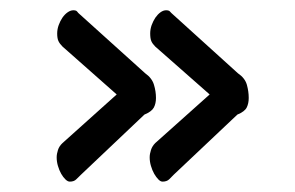

<svg xmlns="http://www.w3.org/2000/svg" viewBox="-20 -431 572 372"><path d="M316.9 -92.8Q312.5 -88.4 307.9 -83.7Q303.2 -79.1 294.9 -79.1Q291 -79.1 286.9 -83.3Q282.7 -87.4 278.8 -94.2Q274.9 -101.1 272.5 -109.4Q270 -117.7 270 -126Q270 -132.8 272.5 -140.4Q274.9 -147.9 280.8 -153.8L386.2 -248L280.8 -340.8Q275.4 -346.2 273.2 -351.3Q271 -356.4 271 -366.2Q271 -374.5 273.9 -382.6Q276.9 -390.6 281.2 -397Q285.6 -403.3 291 -407.2Q296.4 -411.1 301.8 -411.1Q307.1 -411.1 309.1 -408.9Q311 -406.7 312 -405.8L440.9 -289.1Q454.6 -279.8 458.3 -266.8Q461.9 -253.9 461.9 -241.2Q461.9 -230.5 458 -222.7Q454.1 -214.8 439.9 -209ZM137.2 -92.8Q132.3 -88.4 127.9 -83.7Q123.5 -79.1 115.2 -79.1Q111.3 -79.1 106.9 -83.3Q102.5 -87.4 98.6 -94.2Q94.7 -101.1 92.3 -109.4Q89.8 -117.7 89.8 -126Q89.8 -132.8 92.3 -140.4Q94.7 -147.9 101.1 -153.8L206.1 -248L101.1 -340.8Q95.7 -346.2 93.3 -351.3Q90.8 -356.4 90.8 -366.2Q90.8 -374.5 93.8 -382.6Q96.7 -390.6 101.1 -397Q105.5 -403.3 111.1 -407.2Q116.7 -411.1 122.1 -411.1Q127.4 -411.1 129.2 -408.9Q130.9 -406.7 131.8 -405.8L261.2 -289.1Q274.4 -279.8 278.3 -266.8Q282.2 -253.9 282.2 -241.2Q282.2 -230.5 278.1 -222.7Q273.9 -214.8 259.8 -209Z"/></svg>

Font: Grand Hotel
Style: Regular
Weight: 400
Designer: Brian J. Bonislawsky & Jim Lyles for Astigmatic (AOETI)
Foundry: Astigmatic (AOETI)
Version: Version 001.000